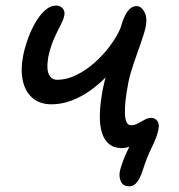

<svg xmlns="http://www.w3.org/2000/svg" viewBox="-20 -525 646 691"><path d="M445.8 145.6Q422.2 145.6 414.7 127.3Q407.2 109 411.8 89.2Q414.6 77 422.4 55.4Q430.2 33.8 442.9 8.4Q455.6 -17 471 -40L485.4 -20.4Q466.2 -5.8 450.5 1.1Q434.8 8 418.2 8Q390.8 8 373 -6.2Q355.2 -20.4 346.7 -47.8Q338.2 -75.2 339.4 -114.8Q340.6 -154.4 350.4 -206Q355.4 -230 364.1 -262Q372.8 -294 383.5 -327.1Q394.2 -360.2 403 -389Q411.8 -417.8 417 -435.4Q426.6 -467 439.9 -485Q453.2 -503 471.2 -503Q488.6 -503 499.7 -482.1Q510.8 -461.2 504.4 -429Q500.2 -407.8 487.4 -371.9Q474.6 -336 461.6 -298Q448.6 -260 442.4 -230.4Q428.2 -158.8 429.6 -116.5Q431 -74.2 451.2 -74.2Q464.4 -74.2 476.8 -81.1Q489.2 -88 501.2 -94.4Q513.2 -100.8 524.4 -100.8Q537.4 -100.8 545.9 -90.2Q554.4 -79.6 550.2 -59.4Q545.6 -33.4 526.7 4.5Q507.8 42.4 493 90.2Q485 114.6 473.4 130.1Q461.8 145.6 445.8 145.6ZM165.6 -149.6Q123.6 -149.6 97.4 -172Q71.2 -194.4 62.3 -233.9Q53.4 -273.4 63.4 -325.2Q69.8 -357 81.7 -388.9Q93.6 -420.8 109.3 -446.9Q125 -473 143.4 -489Q161.8 -505 181.6 -505Q191.6 -505 199.2 -500.3Q206.8 -495.6 210.2 -487.4Q213.6 -479.2 211.2 -468.2Q208 -453.4 197.3 -433.2Q186.6 -413 174.3 -385.5Q162 -358 153.6 -319.2Q150 -298.4 150.8 -279.9Q151.6 -261.4 160.4 -249.6Q169.2 -237.8 186.2 -237.8Q218.8 -237.8 253.1 -254.2Q287.4 -270.6 319.3 -298.5Q351.2 -326.4 376 -359.9Q400.8 -393.4 415 -426.6L422.8 -324Q399 -287.8 369.3 -256Q339.6 -224.2 306.6 -200.5Q273.6 -176.8 237.9 -163.2Q202.2 -149.6 165.6 -149.6Z"/></svg>

Font: Shantell Sans Light
Style: Italic
Weight: 300
Italic angle: -11°
Designer: Stephen Nixon, Anya Danilova, Shantell Martin
Foundry: Arrow Type
Version: Version 1.008;[ac192a2d6]